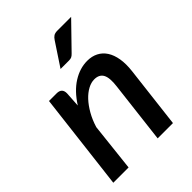

<svg xmlns="http://www.w3.org/2000/svg" viewBox="-207 -839 950 950"><g transform="rotate(-45 268.0 -364.0)"><path d="M171 -394.5Q210.5 -456.5 259.5 -487.2Q308.5 -518 360.5 -518Q392.5 -518 417.5 -505.2Q442.5 -492.5 458.5 -467.8Q474.5 -443 480.5 -407Q486.5 -371 481 -324.5L442.5 0H335.5L374 -324.5Q381 -379 367.8 -403.8Q354.5 -428.5 320 -428.5Q298 -428.5 274.8 -416Q251.5 -403.5 230.2 -380.8Q209 -358 190.5 -325.8Q172 -293.5 160 -254L132 0H25L86 -511H140Q157.5 -511 166.8 -502.2Q176 -493.5 176 -475ZM458 -728 332 -598.5Q323.5 -589.5 316.2 -586Q309 -582.5 297.5 -582.5H238.5L318.5 -703.5Q326.5 -716 335.8 -722Q345 -728 362 -728Z"/></g></svg>

Font: Lato SemiBold
Style: Italic
Weight: 600
Italic angle: -7°
Designer: Lukasz Dziedzic with Adam Twardoch and Botio Nikoltchev
Foundry: tyPoland Lukasz Dziedzic
Version: Version 2.015; 2015-08-06; http://www.latofonts.com/